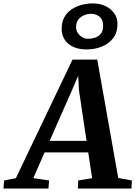

<svg xmlns="http://www.w3.org/2000/svg" viewBox="-93 -1091 783 1111"><path d="M-73.2 0 -69.2 -46.7 -1.2 -59.9 326.6 -746.2H469.7L591.2 -61.2L670.2 -46.7L667.5 0H357.6L359.6 -46.7L440.1 -59.9L417.6 -209.3H165.2L99.7 -60.2L191.2 -46.7L187.4 0ZM194.2 -275.7H407.8L363.9 -569.3L359.4 -652.5L325.6 -573.7ZM408.7 -804.9Q341.8 -804.9 302.8 -837.6Q263.8 -870.3 263.8 -923.8Q263.8 -964.6 280.3 -992.9Q296.8 -1021.2 323.5 -1038.3Q350.2 -1055.5 381.8 -1063.4Q413.4 -1071.2 443.8 -1071.2Q485.5 -1071.2 517.7 -1055.6Q549.9 -1040 568.4 -1013.4Q586.9 -986.7 586.9 -953.2Q586.9 -902.7 561.4 -869.7Q535.9 -836.7 495.1 -820.8Q454.3 -804.9 408.7 -804.9ZM416.8 -866.3Q436.7 -866.3 456.8 -872.9Q477 -879.5 490.4 -895.9Q503.8 -912.3 503.8 -941.2Q503.8 -978.6 482.3 -994.9Q460.8 -1011.2 433.7 -1011.2Q414.2 -1011.2 394 -1003.2Q373.8 -995.1 360.5 -978.1Q347.2 -961 347.2 -933.5Q347.2 -906.6 368.7 -886.4Q390.2 -866.3 416.8 -866.3Z"/></svg>

Font: Merriweather Light
Style: Italic
Weight: 300
Italic angle: -7.8°
Designer: Eben Sorkin
Foundry: Eben Sorkin
Version: Version 2.101